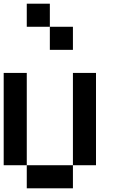

<svg xmlns="http://www.w3.org/2000/svg" viewBox="-20 -1020 665 1040"><path d="M125 -875V-1000H250V-875ZM250 -750V-875H375V-750ZM125 -125H0V-625H125ZM500 -125H375V-625H500ZM375 -125V0H125V-125Z"/></svg>

Font: Tiny5
Style: Regular
Weight: 400
Designer: Stefan Schmidt
Foundry: Made with Bits'n'Picas by Kreative Software
Version: Version 1.002; ttfautohint (v1.8.4.7-5d5b)